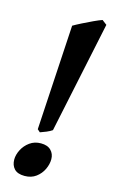

<svg xmlns="http://www.w3.org/2000/svg" viewBox="-113 -746 475 805"><g transform="rotate(15 124.5 -343.0)"><path d="M248.5 -685.5 146.5 -201.2Q136.7 -194.3 122.1 -188.2Q107.4 -182.1 95.7 -178.2L84 -188.5L110.8 -645Q124 -652.8 146.7 -664.3Q169.4 -675.8 192.1 -686.3Q214.8 -696.8 228 -701.2ZM171.4 -81.5Q171.4 -59.6 160.9 -37.4Q150.4 -15.1 130.1 0Q109.9 15.1 80.6 15.1Q50.3 15.1 35.9 -0.2Q21.5 -15.6 21.5 -40.5Q21.5 -61 32.7 -83Q43.9 -105 64.5 -119.9Q85 -134.8 112.8 -134.8Q141.6 -134.8 156.5 -119.6Q171.4 -104.5 171.4 -81.5Z"/></g></svg>

Font: Gentium Plus
Style: Bold Italic
Weight: 700
Italic angle: -8°
Designer: Victor Gaultney, Annie Olsen, Iska Routamaa, Becca Hirsbrunner
Foundry: SIL International
Version: Version 6.101